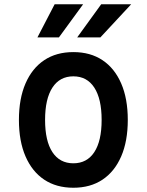

<svg xmlns="http://www.w3.org/2000/svg" viewBox="-20 -866 690 903"><path d="M325 17Q245 17 188 -21Q131 -59 100 -130.5Q69 -202 69 -302Q69 -402 100 -473.5Q131 -545 188 -583Q245 -621 325 -621Q405 -621 462 -583Q519 -545 550 -473.5Q581 -402 581 -302Q581 -202 550 -130.5Q519 -59 462 -21Q405 17 325 17ZM325 -98Q389 -98 423.5 -150.5Q458 -203 458 -302Q458 -401 423.5 -454Q389 -507 325 -507Q261 -507 226.5 -454Q192 -401 192 -302Q192 -203 226.5 -150.5Q261 -98 325 -98ZM156 -690 237 -846H371L257 -690ZM343 -690 456 -846H597L452 -690Z"/></svg>

Font: Martian Mono SemiCondensed Medium
Style: Regular
Weight: 500
Width: 4
Designer: Roman Shamin
Foundry: Evil Martians
Version: Version 1.000